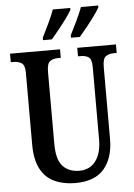

<svg xmlns="http://www.w3.org/2000/svg" viewBox="-62 -977 721 1033"><g transform="rotate(-5 299.0 -460.5)"><path d="M303 10Q239 10 190.5 -12.5Q142 -35 115.5 -85Q89 -135 89 -217V-603Q89 -645 71.5 -656.5Q54 -668 29 -668H13V-714H283V-668H268Q242 -668 225 -656Q208 -644 208 -599V-210Q208 -124 241 -89Q274 -54 330 -54Q387 -54 418.5 -96.5Q450 -139 450 -211V-603Q450 -645 434 -656.5Q418 -668 391 -668H376V-714H585V-668H569Q543 -668 526 -656Q509 -644 509 -599V-209Q509 -109 459 -49.5Q409 10 303 10ZM347 -784Q366 -821 384 -859Q402 -897 415 -931H508V-921Q499 -904 479 -876.5Q459 -849 436 -820.5Q413 -792 395 -771H347ZM196 -784Q214 -821 232.5 -859Q251 -897 263 -931H357V-921Q348 -904 328 -876.5Q308 -849 285 -820.5Q262 -792 244 -771H196Z"/></g></svg>

Font: Noto Serif ExtraCondensed SemiBold
Style: Regular
Weight: 600
Width: 2
Designer: Monotype Design Team
Foundry: Monotype Imaging Inc.
Version: Version 2.015; ttfautohint (v1.8.4.7-5d5b)